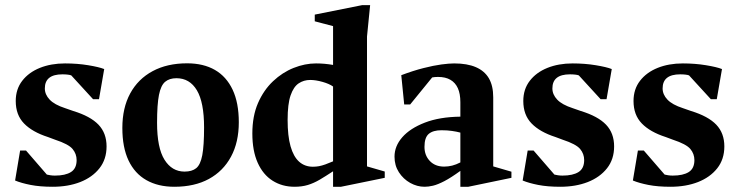

<svg xmlns="http://www.w3.org/2000/svg" viewBox="-20 -713 2881 749"><path d="M185.7 15.6Q136 15.6 99.4 8.4Q62.9 1.2 38.9 -8.8L58.5 -125.9H81.4L162.7 -32Q168 -30.6 176.5 -29.3Q185 -28 194.1 -28Q234.9 -28 256.9 -41.9Q278.9 -55.8 278.9 -88.4Q278.9 -112.9 263.1 -131.8Q247.3 -150.8 195 -168L167.1 -178.4Q106.1 -198 73.8 -231.3Q41.4 -264.5 41.4 -319Q41.4 -365.1 66.8 -397.9Q92.1 -430.7 135.6 -448.2Q179.1 -465.6 233.7 -465.6Q281.4 -465.6 323.9 -458.6Q366.5 -451.6 386.5 -443.6L366.2 -326.1H343L258 -418.9Q253 -420.9 244.1 -421.9Q235.2 -423 223.4 -423Q154.9 -423 154.9 -368.1Q154.9 -344.2 173.7 -324.4Q192.5 -304.5 234 -291.1L266.1 -279.9Q332.6 -259.6 364.2 -226.6Q395.7 -193.6 395.7 -141.9Q395.7 -91.6 367.9 -56.4Q340.1 -21.3 292.9 -2.8Q245.6 15.6 185.7 15.6Z M660 15.6Q596.8 15.6 551.2 -10.2Q505.6 -36 481.4 -87Q457.3 -138 457.3 -213.9Q457.3 -292.1 487.9 -348.5Q518.6 -404.9 575.3 -435.4Q632 -466 709.9 -466Q773.5 -466 818.4 -440.2Q863.2 -414.4 887.4 -363.2Q911.6 -312 911.6 -236.1Q911.6 -158.2 881.2 -101.9Q850.9 -45.5 794.9 -14.9Q738.9 15.6 660 15.6ZM700 -43.6Q729 -43.6 745.5 -57Q762 -70.4 769.1 -107.7Q776.1 -145.1 776.1 -215.9Q776.1 -313.9 748 -360.9Q719.9 -407.9 668.3 -407.9Q640.9 -407.9 624.2 -393.9Q607.5 -379.9 600.1 -342.6Q592.7 -305.3 592.7 -234.1Q592.7 -136.1 621.7 -89.9Q650.6 -43.6 700 -43.6Z M1200.4 -62.6Q1213.1 -62.6 1224.4 -64.7Q1235.8 -66.9 1249.1 -71.6Q1262.5 -76.4 1279.3 -83.6V-375.5Q1264.6 -386.1 1238.1 -393.6Q1211.5 -401.1 1190.1 -401.1Q1165.1 -401.1 1145.1 -387.8Q1125.1 -374.4 1113.6 -340.9Q1102 -307.4 1102 -244.9Q1102 -182.9 1113.4 -142.4Q1124.9 -101.9 1146.9 -82.2Q1169 -62.6 1200.4 -62.6ZM1129.1 15.6Q1080.9 15.6 1043.5 -8Q1006.1 -31.6 985.3 -78.1Q964.4 -124.6 964.4 -192.3Q964.4 -259.9 986.4 -310.7Q1008.5 -361.5 1045.1 -396.1Q1081.6 -430.6 1125.6 -448.1Q1169.6 -465.6 1212.9 -465.6Q1229.8 -465.6 1246.7 -464.1Q1263.6 -462.5 1279.3 -459.7V-611.1L1207.9 -629.9V-656L1392.9 -693H1423.9L1411.7 -570.4V-63.9L1480.9 -43.9V-19.3L1310.3 15.6H1279.3V-44.8Q1250.6 -25.9 1227.3 -12.1Q1203.9 1.6 1180.8 8.6Q1157.6 15.6 1129.1 15.6Z M1636.4 15.6Q1607.4 15.6 1580.3 0.6Q1553.3 -14.5 1536.1 -41Q1519 -67.5 1519 -101.9Q1519 -143 1549.4 -177.7Q1579.8 -212.4 1637.2 -234.6Q1694.6 -256.9 1775.9 -257.9V-314.1Q1775.9 -347.4 1766.1 -368.9Q1756.4 -390.4 1737.2 -401.6Q1718.1 -412.9 1688.6 -412.9Q1683.2 -412.9 1676.5 -412.4Q1669.7 -411.9 1665.9 -410.9L1580 -305.4H1556.8L1545.4 -419.7Q1592.2 -437.4 1631.9 -447.4Q1671.5 -457.5 1702.1 -461.6Q1732.7 -465.6 1751.6 -465.6Q1802.4 -465.6 1836.2 -451.1Q1870 -436.6 1887.1 -407.6Q1904.1 -378.5 1904.1 -333.4V-63.9L1975.1 -43.2V-19.3L1806.9 15.6H1775.9V-46.4Q1739.6 -20 1713.5 -6.4Q1687.4 7.1 1669.2 11.4Q1651 15.6 1636.4 15.6ZM1712.6 -63.1Q1728.6 -63.1 1744.1 -67Q1759.5 -70.9 1775.9 -79.4V-195.7Q1761.6 -199.6 1743.2 -202.2Q1724.9 -204.9 1701.9 -204.9Q1669.5 -204.9 1652.7 -190.8Q1635.9 -176.7 1635.9 -140Q1635.9 -107 1656.7 -85.1Q1677.5 -63.1 1712.6 -63.1Z M2165.7 15.6Q2116 15.6 2079.4 8.4Q2042.9 1.2 2018.9 -8.8L2038.5 -125.9H2061.4L2142.7 -32Q2148 -30.6 2156.5 -29.3Q2165 -28 2174.1 -28Q2214.9 -28 2236.9 -41.9Q2258.9 -55.8 2258.9 -88.4Q2258.9 -112.9 2243.1 -131.8Q2227.3 -150.8 2175 -168L2147.1 -178.4Q2086.1 -198 2053.8 -231.3Q2021.4 -264.5 2021.4 -319Q2021.4 -365.1 2046.8 -397.9Q2072.1 -430.7 2115.6 -448.2Q2159.1 -465.6 2213.7 -465.6Q2261.4 -465.6 2303.9 -458.6Q2346.5 -451.6 2366.5 -443.6L2346.2 -326.1H2323L2238 -418.9Q2233 -420.9 2224.1 -421.9Q2215.2 -423 2203.4 -423Q2134.9 -423 2134.9 -368.1Q2134.9 -344.2 2153.7 -324.4Q2172.5 -304.5 2214 -291.1L2246.1 -279.9Q2312.6 -259.6 2344.2 -226.6Q2375.7 -193.6 2375.7 -141.9Q2375.7 -91.6 2347.9 -56.4Q2320.1 -21.3 2272.9 -2.8Q2225.6 15.6 2165.7 15.6Z M2595.7 15.6Q2546 15.6 2509.4 8.4Q2472.9 1.2 2448.9 -8.8L2468.5 -125.9H2491.4L2572.7 -32Q2578 -30.6 2586.5 -29.3Q2595 -28 2604.1 -28Q2644.9 -28 2666.9 -41.9Q2688.9 -55.8 2688.9 -88.4Q2688.9 -112.9 2673.1 -131.8Q2657.3 -150.8 2605 -168L2577.1 -178.4Q2516.1 -198 2483.8 -231.3Q2451.4 -264.5 2451.4 -319Q2451.4 -365.1 2476.8 -397.9Q2502.1 -430.7 2545.6 -448.2Q2589.1 -465.6 2643.7 -465.6Q2691.4 -465.6 2733.9 -458.6Q2776.5 -451.6 2796.5 -443.6L2776.2 -326.1H2753L2668 -418.9Q2663 -420.9 2654.1 -421.9Q2645.2 -423 2633.4 -423Q2564.9 -423 2564.9 -368.1Q2564.9 -344.2 2583.7 -324.4Q2602.5 -304.5 2644 -291.1L2676.1 -279.9Q2742.6 -259.6 2774.2 -226.6Q2805.7 -193.6 2805.7 -141.9Q2805.7 -91.6 2777.9 -56.4Q2750.1 -21.3 2702.9 -2.8Q2655.6 15.6 2595.7 15.6Z"/></svg>

Font: Ancizar Serif Light
Style: Regular
Weight: 300
Designer: Cesar Puertas, Viviana Monsalve, Julian Moncada, Julian Prieto, Jose Castro, Felipe Aragon, Mariel Hernandez, Sara Alarc
Version: Version 8.100